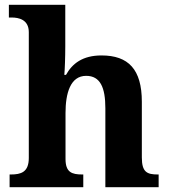

<svg xmlns="http://www.w3.org/2000/svg" viewBox="-20 -780 707 800"><path d="M20 0H327V-53H323C279 -53 253 -62 253 -118V-309C253 -391 273 -464 339 -464C398 -464 419 -415 419 -329V0H641V-53H638C593 -53 571 -62 571 -124V-356C571 -491 515 -549 403 -549C324 -549 281 -515 255 -468H248C250 -489 252 -541 252 -588V-760H17V-707H29C57 -707 100 -699 100 -646V-122C100 -62 67 -53 25 -53H20Z"/></svg>

Font: Noto Serif Lao
Style: Bold
Weight: 700
Designer: Monotype Design Team
Foundry: Monotype Imaging Inc.
Version: Version 2.003